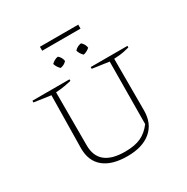

<svg xmlns="http://www.w3.org/2000/svg" viewBox="-171 -897 1021 1050"><g transform="rotate(-30 339.0 -372.0)"><path d="M338 7Q241 7 189.5 -35Q138 -77 138 -157L143 -490L38 -505V-516H272V-506Q255 -502 230 -497.5Q205 -493 173 -491V-156Q173 -21 339 -21Q400 -21 439 -39Q478 -57 508 -97L511 -490L406 -505V-516H638V-506Q622 -502 602 -497.5Q582 -493 540 -491V-165Q540 -83 486.5 -38Q433 7 338 7ZM221 -726V-751H463V-726ZM279 -655Q298 -639 301 -615Q285 -597 261 -594Q253 -602 246.5 -612Q240 -622 237 -633Q245 -641 256 -647.5Q267 -654 279 -655ZM425 -655Q444 -638 447 -615Q440 -608 429 -602Q418 -596 407 -594Q389 -611 383 -633Q400 -652 425 -655Z"/></g></svg>

Font: Piazzolla SC Thin
Style: Regular
Weight: 100
Designer: Juan Pablo del Peral
Foundry: Huerta Tipografica
Version: Version 1.330